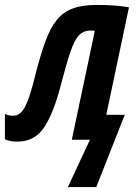

<svg xmlns="http://www.w3.org/2000/svg" viewBox="-65 -572 567 786"><path d="M212.9 193.8 303.2 0H229L323.2 -445.8Q319.3 -446.8 314.5 -446.8Q309.6 -446.8 304.2 -446.8Q276.4 -446.8 257.8 -427Q239.3 -407.2 222.9 -358.6Q206.5 -310.1 184.1 -224.1Q154.8 -109.9 116 -51Q77.1 7.8 5.9 7.8Q-24.9 7.8 -44.9 -2V-106Q-37.6 -101.6 -28.3 -99.9Q-19 -98.1 -11.2 -98.1Q19 -98.1 38.6 -136.7Q58.1 -175.3 79.1 -263.2Q100.1 -345.7 120.4 -401.4Q140.6 -457 167.2 -490Q193.8 -522.9 233.2 -537.4Q272.5 -551.8 331.1 -551.8Q369.1 -551.8 399.9 -549.6Q430.7 -547.4 462.9 -542L370.1 -102.1H445.8L329.1 193.8Z"/></svg>

Font: Open Sans Condensed
Style: Bold Italic
Weight: 700
Width: 3
Italic angle: -12°
Designer: Monotype Design Team
Foundry: Monotype Imaging Inc.
Version: Version 3.003; ttfautohint (v1.8.4)